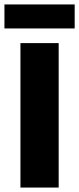

<svg xmlns="http://www.w3.org/2000/svg" viewBox="-20 -844 356 864"><path d="M72 0H244V-650H72ZM0 -716H316V-824H0Z"/></svg>

Font: Giro Sans Black
Style: Regular
Weight: 900
Designer: Paul D. Hunt
Foundry: Adobe Systems Incorporated
Version: Version 1.000;PS 1.0;hotconv 1.0.88;makeotf.lib2.5.647800